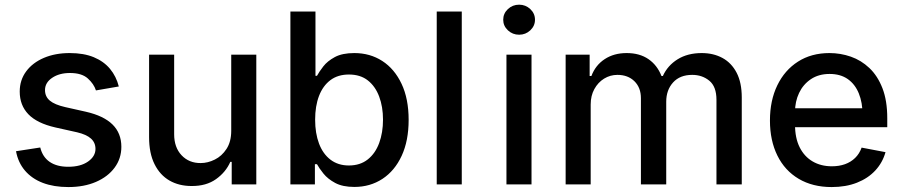

<svg xmlns="http://www.w3.org/2000/svg" viewBox="-20 -776 3799 808"><path d="M480 -412.1 383.8 -395.5Q375 -422.9 349.6 -445.8Q324.2 -468.8 274.4 -468.8Q229.5 -468.8 199.5 -448.5Q169.4 -428.2 169.4 -397Q169.4 -369.6 189.7 -352.5Q210 -335.4 254.9 -325.2L341.8 -305.7Q416.5 -288.6 453.6 -252Q490.7 -215.3 490.7 -158.2Q490.7 -108.9 462.4 -70.6Q434.1 -32.2 383.8 -10.5Q333.5 11.2 267.6 11.2Q206.5 11.2 160.4 -6.3Q114.3 -23.9 85.2 -57.9Q56.2 -91.8 47.4 -139.6L149.4 -155.3Q159.2 -115.2 189.2 -94.7Q219.2 -74.2 267.1 -74.2Q319.3 -74.2 350.6 -96.2Q381.8 -118.2 381.8 -149.4Q381.8 -175.8 362.8 -192.9Q343.8 -210 304.7 -219.2L212.9 -239.7Q135.7 -257.3 99.4 -295.2Q63 -333 63 -390.6Q63 -439 90.1 -475.6Q117.2 -512.2 164.8 -532.5Q212.4 -552.7 273.4 -552.7Q332.5 -552.7 374.8 -535.2Q417 -517.6 443.1 -486.1Q469.2 -454.6 480 -412.1Z M953.1 -225.6V-545.9H1058.6V0H955.1V-94.7H949.2Q930.2 -51.3 888.9 -22Q847.7 7.3 786.1 6.8Q733.4 6.8 693.4 -16.1Q653.3 -39.1 630.4 -85Q607.4 -130.9 607.4 -198.7V-545.9H712.9V-210.9Q712.9 -155.8 744.1 -122.6Q775.4 -89.4 824.7 -89.8Q854.5 -89.8 884 -104.5Q913.6 -119.1 933.3 -149.4Q953.1 -179.7 953.1 -225.6Z M1471.2 10.7Q1421.9 10.7 1390.6 -6.1Q1359.4 -22.9 1341.3 -45.4Q1323.2 -67.9 1314 -85H1305.2V0H1202.1V-727.5H1307.6V-457H1314Q1323.2 -474.1 1340.6 -496.6Q1357.9 -519 1389.2 -535.9Q1420.4 -552.7 1471.2 -552.7Q1537.1 -552.7 1588.6 -519.5Q1640.1 -486.3 1669.9 -423.3Q1699.7 -360.4 1699.7 -271.5Q1699.7 -183.6 1670.4 -120.4Q1641.1 -57.1 1589.4 -23.2Q1537.6 10.7 1471.2 10.7ZM1448.2 -79.6Q1495.6 -79.6 1527.6 -105Q1559.6 -130.4 1575.7 -174.1Q1591.8 -217.8 1591.8 -272.5Q1591.8 -326.7 1575.7 -369.6Q1559.6 -412.6 1528.1 -437.5Q1496.6 -462.4 1448.2 -462.4Q1401.9 -462.4 1370.4 -438.7Q1338.9 -415 1322.5 -372.3Q1306.2 -329.6 1306.2 -272.5Q1306.2 -215.3 1322.5 -171.9Q1338.9 -128.4 1370.8 -104Q1402.8 -79.6 1448.2 -79.6Z M1923.3 -727.5V0H1817.9V-727.5Z M2111.3 0V-545.9H2216.8V0ZM2164.6 -629.9Q2137.2 -629.9 2117.4 -648.4Q2097.7 -667 2097.7 -692.9Q2097.7 -719.2 2117.4 -737.8Q2137.2 -756.3 2164.6 -756.3Q2191.9 -756.3 2211.7 -737.8Q2231.4 -719.2 2231.4 -692.9Q2231.4 -667 2211.7 -648.4Q2191.9 -629.9 2164.6 -629.9Z M2360.4 0V-545.9H2461.4V-456.1H2468.8Q2485.8 -501.5 2524.7 -527.1Q2563.5 -552.7 2617.2 -552.7Q2671.9 -552.7 2709 -527.1Q2746.1 -501.5 2763.7 -456.1H2769.5Q2789.6 -500.5 2831.8 -526.6Q2874 -552.7 2933.1 -552.7Q2982.4 -552.7 3020.5 -532Q3058.6 -511.2 3080.1 -469.7Q3101.6 -428.2 3101.6 -365.7V0H2995.1V-356Q2995.1 -411.6 2965.1 -436.3Q2935.1 -460.9 2893.1 -460.9Q2841.3 -460.9 2812.5 -429Q2783.7 -397 2783.7 -348.1V0H2677.2V-362.8Q2677.2 -407.2 2649.9 -434.1Q2622.6 -460.9 2578.1 -460.9Q2547.9 -460.9 2522.2 -445.1Q2496.6 -429.2 2481.2 -401.1Q2465.8 -373 2465.8 -336.4V0Z M3480 11.2Q3399.9 11.2 3341.3 -23.4Q3282.7 -58.1 3251.5 -121.3Q3220.2 -184.6 3220.2 -269Q3220.2 -353 3251.2 -417Q3282.2 -481 3338.4 -516.8Q3394.5 -552.7 3470.7 -552.7Q3517.1 -552.7 3560.5 -537.6Q3604 -522.5 3638.7 -489.7Q3673.3 -457 3693.6 -404.8Q3713.9 -352.5 3713.9 -278.8V-240.7H3279.8V-320.3H3659.2L3609.9 -293.9Q3609.9 -344.2 3594.2 -382.8Q3578.6 -421.4 3547.9 -443.1Q3517.1 -464.8 3471.2 -464.8Q3425.3 -464.8 3392.6 -442.9Q3359.9 -420.9 3342.8 -384.8Q3325.7 -348.6 3325.7 -305.7V-251.5Q3325.7 -195.3 3345.2 -156.2Q3364.7 -117.2 3399.7 -96.7Q3434.6 -76.2 3481 -76.2Q3511.2 -76.2 3535.9 -85Q3560.5 -93.8 3578.6 -111.3Q3596.7 -128.9 3606 -154.8L3706.5 -135.7Q3694.3 -91.8 3663.6 -58.6Q3632.8 -25.4 3586.2 -7.1Q3539.6 11.2 3480 11.2Z"/></svg>

Font: Inter V
Style: Weight 500 Optical size 14.0
Weight: 500
Designer: Rasmus Andersson
Foundry: rsms
Version: Version 4.000;git-4fc901f